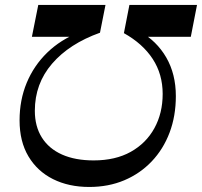

<svg xmlns="http://www.w3.org/2000/svg" viewBox="-20 -750 821 781"><path d="M343.1 10.5Q259.4 10.5 195.5 -21.5Q131.6 -53.5 95.6 -114.1Q59.6 -174.6 59.6 -260.5Q59.6 -343.2 88.7 -413.2Q117.7 -483.1 172 -535.9Q226.3 -588.7 302.9 -618.8L297.4 -600.2H109.7L135.7 -730H409.1L386.7 -616.9Q262.1 -572.4 191.9 -491Q121.7 -409.6 121.7 -299.4Q121.7 -235.8 150.3 -190.5Q178.8 -145.2 232.4 -121.3Q285.9 -97.5 361 -97.5Q449.4 -97.5 511.9 -132.4Q574.4 -167.4 608 -228.5Q641.7 -289.7 641.7 -367.9Q641.7 -448.1 601.2 -510.2Q560.6 -572.4 484 -615.2L506.4 -730H781.4L756.1 -600.2H552.4L547 -623Q617.3 -583.7 656.3 -516.2Q695.3 -448.6 695.3 -359.1Q695.3 -278.1 669.8 -210.6Q644.3 -143.1 597.1 -93.5Q549.9 -43.9 485.6 -16.7Q421.2 10.5 343.1 10.5Z"/></svg>

Font: Savate ExtraLight
Style: Italic
Weight: 200
Italic angle: -11°
Designer: Max Esnée
Foundry: Plomb Type
Version: Version 2.000